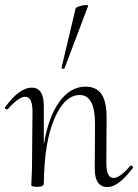

<svg xmlns="http://www.w3.org/2000/svg" viewBox="-28 -751 560 780"><path d="M234 -473Q233 -471 230 -471Q227 -471 224.5 -473Q222 -475 222 -476L279 -716Q281 -724 313 -730Q331 -732 330 -727ZM501 -77Q503 -79 506 -78Q509 -77 511 -74Q513 -71 512 -69Q453 9 409 9Q357 9 357 -65L358 -248Q358 -365 296 -365Q235 -365 193.5 -270Q152 -175 150 -6Q150 8 124 8Q102 8 99 2Q99 1 99.5 -11Q100 -23 101 -41Q102 -59 102 -74L104 -297Q104 -358 74 -358Q49 -358 4 -308Q2 -306 -2 -307Q-6 -308 -7.5 -310.5Q-9 -313 -7 -316Q51 -395 101 -395Q150 -395 150 -320V-164Q168 -274 212.5 -336.5Q257 -399 320 -399Q364 -399 385 -367.5Q406 -336 405 -267L404 -89Q404 -28 433 -28Q459 -28 501 -77Z"/></svg>

Font: Cormorant Upright Light
Style: Regular
Weight: 300
Designer: Christian Thalmann (Catharsis Fonts)
Foundry: Catharsis Fonts
Version: Version 3.302;PS 003.302;hotconv 1.0.88;makeotf.lib2.5.64775